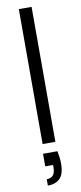

<svg xmlns="http://www.w3.org/2000/svg" viewBox="-105 -776 440 1037"><g transform="rotate(-10 114.5 -257.0)"><path d="M152 52Q160 90 160 119Q160 178 136 202Q112 226 69 226V191Q116 191 116 135V121H73V52ZM80 -740H150V0H80Z"/></g></svg>

Font: SVN-Poppins Light
Style: Regular
Weight: 300
Designer: Ninad Kale (Devanagari), Jonny Pinhorn (Latin)
Foundry: Indian Type Foundry
Version: Version 3.002 2017; ttfautohint (v1.8.3)